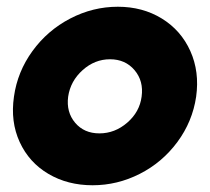

<svg xmlns="http://www.w3.org/2000/svg" viewBox="-20 -531 617 564"><path d="M21 -247.1Q31.2 -320.3 75.4 -381.1Q119.6 -441.9 186.3 -476.6Q252.9 -511.2 326.2 -511.2Q398.9 -511.2 455.3 -476.6Q511.7 -441.9 539.1 -381.1Q566.4 -320.3 556.2 -247.1Q545.4 -173.8 501 -113.8Q456.5 -53.7 390.6 -20.3Q324.7 13.2 252 13.2Q178.7 13.2 122.1 -20.3Q65.4 -53.7 37.8 -113.8Q10.3 -173.8 21 -247.1ZM180.2 -247.1Q174.3 -201.7 200.7 -170.4Q227.1 -139.2 272 -139.2Q317.4 -139.2 353.8 -170.7Q390.1 -202.1 396 -247.1Q402.3 -293 375.2 -325Q348.1 -356.9 303.2 -356.9Q258.3 -356.9 222.7 -325Q187 -293 180.2 -247.1Z"/></svg>

Font: Human Sans Black
Style: Italic
Weight: 800
Italic angle: -8°
Designer: Tim Radville
Foundry: Continuum
Version: Version 1.000;FEAKit 1.0